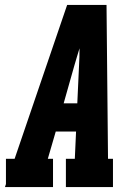

<svg xmlns="http://www.w3.org/2000/svg" viewBox="-35 -755 555 775"><path d="M-15 0 -11 -12V-114H24L236 -735H395L401 -114H421V0H231V-114H267L272 -224H190L158 -114H179V0ZM277 -338 284 -490Q285 -507 285.5 -524.5Q286 -542 286 -560Q281 -543 275.5 -525.5Q270 -508 265 -490L222 -338Z"/></svg>

Font: Iosevka Slab Heavy
Style: Italic
Weight: 900
Italic angle: -9°
Monospace: yes
Designer: Belleve Invis
Foundry: Belleve Invis
Version: Version 11.1.0; ttfautohint (v1.8.3)